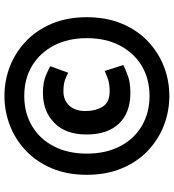

<svg xmlns="http://www.w3.org/2000/svg" viewBox="20 -768 764 843"><g transform="rotate(-90 401.5 -347.0)"><path d="M401 15Q333 15 270.5 -9.5Q208 -34 159.5 -80.5Q111 -127 83 -194.5Q55 -262 55 -347Q55 -433 83 -500Q111 -567 159.5 -613.5Q208 -660 270.5 -684.5Q333 -709 401 -709Q470 -709 532 -684.5Q594 -660 642.5 -613.5Q691 -567 719 -500Q747 -433 747 -347Q747 -262 719 -194.5Q691 -127 642.5 -80.5Q594 -34 532 -9.5Q470 15 401 15ZM401 -72Q476 -72 533 -106Q590 -140 622.5 -202Q655 -264 655 -347Q655 -430 622.5 -492Q590 -554 533 -588Q476 -622 401 -622Q327 -622 269.5 -588Q212 -554 180 -492Q148 -430 148 -347Q148 -264 180 -202Q212 -140 269.5 -106Q327 -72 401 -72ZM415 -156Q328 -156 280 -206Q232 -256 232 -349Q232 -440 283 -490Q334 -540 414 -540Q462 -540 491.5 -527Q521 -514 532 -508L503 -429Q489 -437 470 -443.5Q451 -450 421 -450Q383 -450 359 -424.5Q335 -399 335 -353Q335 -309 354 -278Q373 -247 421 -247Q454 -247 475 -254.5Q496 -262 511 -269L537 -187Q524 -180 492.5 -168Q461 -156 415 -156Z"/></g></svg>

Font: Ubuntu Sans
Style: Bold
Weight: 700
Designer: Dalton Maag Ltd
Foundry: Dalton Maag Ltd
Version: Version 1.006; ttfautohint (v1.8.4.7-5d5b)